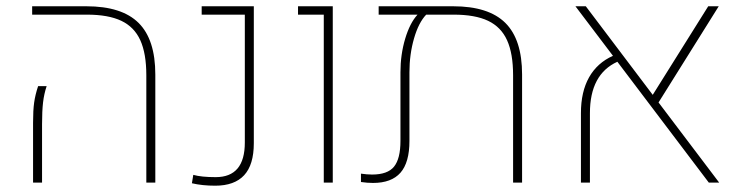

<svg xmlns="http://www.w3.org/2000/svg" viewBox="-20 -585 2380 615"><path d="M448.7 -343.8Q448.7 -413.6 429.4 -456.1Q410.2 -498.5 368.7 -518.3Q327.1 -538.1 258.3 -538.1H83V-564.9H256.8Q370.1 -564.9 423.8 -511.7Q477.5 -458.5 477.5 -346.2V0H448.7ZM85.9 -191.9Q85.9 -231.9 89.4 -256.6Q92.8 -281.2 102.1 -309.1H129.4Q121.1 -284.2 117.9 -256.8Q114.7 -229.5 114.7 -187V0H85.9Z M594.7 2 599.1 -24.9Q625 -17.6 670.9 -17.6Q764.2 -17.6 764.2 -128.4V-538.1H626V-564.9H793V-126.5Q793 -57.1 762 -23.7Q731 9.8 669.4 9.8Q627.9 9.8 594.7 2Z M1017.1 -538.1H934.6V-564.9H1045.9V0H1017.1Z M1652.3 -346.2V0H1623.5V-343.8Q1623.5 -413.6 1604.2 -456.1Q1585 -498.5 1543.5 -518.3Q1502 -538.1 1433.1 -538.1H1345.2Q1320.8 -512.7 1306.2 -461.9Q1291.5 -411.1 1291.5 -353.5V-133.8Q1291.5 -64.5 1262.7 -31.7Q1233.9 1 1174.8 1Q1156.7 1 1136.2 -2V-28.8Q1155.3 -25.9 1171.9 -25.9Q1221.7 -25.9 1242.2 -51.3Q1262.7 -76.7 1262.7 -133.8V-353.5Q1262.7 -410.2 1277.8 -460.9Q1293 -511.7 1317.4 -538.1H1192.9V-564.9H1431.6Q1544.9 -564.9 1598.6 -511.7Q1652.3 -458.5 1652.3 -346.2Z M2250.5 0 1957.5 -387.2Q1869.6 -347.2 1869.6 -222.7V0H1840.8V-222.7Q1840.8 -291 1866.9 -337.4Q1893.1 -383.8 1943.4 -406.2L1823.2 -564.9H1856.4L2070.8 -281.2L2248.5 -564.9H2282.2L2089.4 -256.8L2283.7 0Z"/></svg>

Font: Heebo Thin
Style: Regular
Weight: 250
Designer: Oded Ezer
Foundry: Meir Sadan
Version: Version 2.001; ttfautohint (v1.5.14-ce02) -l 8 -r 50 -G 200 